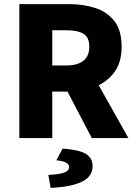

<svg xmlns="http://www.w3.org/2000/svg" viewBox="-20 -671 662 933"><path d="M74 0V-651H315Q384 -651 442 -632.5Q500 -614 535.5 -569Q571 -524 571 -444Q571 -368 535.5 -320Q500 -272 442 -249Q384 -226 315 -226H234V0ZM234 -353H303Q357 -353 385.5 -376Q414 -399 414 -444Q414 -490 385.5 -507Q357 -524 303 -524H234ZM426 0 286 -268 395 -372 604 0ZM226 242 215 179Q272 176 294 167Q316 158 316 141Q316 128 301.5 119.5Q287 111 254 108L284 51Q367 57 398.5 77.5Q430 98 430 136Q430 188 376 213Q322 238 226 242Z"/></svg>

Font: Source Sans 3 ExtraBold
Style: Regular
Weight: 800
Designer: Paul D. Hunt
Foundry: Adobe
Version: Version 3.052;hotconv 1.1.0;makeotfexe 2.6.0